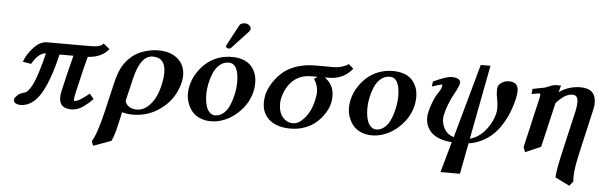

<svg xmlns="http://www.w3.org/2000/svg" viewBox="-55 -878 4143 1321"><g transform="rotate(5 2017.0 -217.0)"><path d="M548.8 -433.1Q614.7 -433.1 631.8 -459L674.8 -423.8Q626 -362.8 530.8 -357.9Q517.1 -311.5 470.2 -108.9Q461.9 -73.2 461.9 -59.1Q461.9 -47.9 466.8 -47.9Q496.1 -47.9 566.9 -106.9L596.2 -71.8Q579.1 -54.7 567.6 -44.7Q556.2 -34.7 535.4 -19Q514.6 -3.4 493.2 4.4Q471.7 12.2 450.2 12.2Q366.2 12.2 366.2 -63Q366.2 -86.9 372.1 -108.9Q395 -214.8 432.1 -356.9H335.9Q292.5 -170.9 235.6 -79.3Q178.7 12.2 97.2 12.2Q80.1 12.2 65.4 5.1Q50.8 -2 50.8 -18.1Q50.8 -19.5 51.3 -22Q51.8 -24.4 51.8 -25.9Q55.7 -37.1 71.8 -52.2Q87.9 -67.4 113.8 -73.2Q123 -75.7 131.1 -80.8Q139.2 -85.9 152.6 -103.8Q166 -121.6 178.7 -150.1Q191.4 -178.7 208.3 -231.9Q225.1 -285.2 242.2 -356.9Q190.4 -354 147 -275.9L88.9 -285.2Q106.9 -337.9 151.4 -385.5Q195.8 -433.1 242.2 -433.1Z M1051.8 -200.2Q1064.9 -253.4 1064.9 -294.9Q1064.9 -398.9 977.1 -398.9Q891.6 -398.9 853 -231.9L816.9 -79.1Q823.7 -52.7 845.7 -39.3Q867.7 -25.9 897.9 -25.9Q949.2 -25.9 991.5 -74.2Q1033.7 -122.6 1051.8 -200.2ZM743.2 204.1 621.1 248 608.9 217.8Q643.1 165 681.2 2.9L725.1 -186Q735.8 -233.4 749 -268.1Q762.2 -302.7 778.3 -325.7Q794.4 -348.6 804.9 -359.9Q815.4 -371.1 833 -386.2Q870.1 -415.5 918.7 -430.2Q967.3 -444.8 1011.7 -444.8Q1096.2 -444.8 1146 -401.4Q1195.8 -357.9 1195.8 -288.1Q1195.8 -268.1 1190.9 -242.2Q1164.1 -128.4 1075 -58.6Q985.8 11.2 875 11.2Q834 11.2 798.8 1Q795.9 13.2 792 36.1Q789.6 48.8 779.8 86.9Q764.2 162.1 743.2 204.1Z M1589.4 -682.1Q1604 -682.1 1617.2 -672.1Q1630.4 -662.1 1630.4 -648.9V-645Q1628.4 -634.8 1621.6 -627.9L1508.3 -505.9Q1502.4 -499 1490.7 -499Q1484.9 -499 1478.8 -502.9Q1472.7 -506.8 1472.7 -512.2Q1472.7 -518.1 1475.6 -523.9L1552.2 -667Q1556.6 -674.8 1567.9 -678.5Q1579.1 -682.1 1589.4 -682.1ZM1438.5 -33.2Q1467.8 -33.2 1491.9 -52Q1516.1 -70.8 1530 -98.6Q1543.9 -126.5 1553.5 -160.6Q1563 -194.8 1566.7 -222.4Q1570.3 -250 1570.3 -272Q1570.3 -402.8 1500.5 -402.8Q1465.8 -402.8 1438.7 -379.6Q1411.6 -356.4 1396.5 -320.1Q1381.3 -283.7 1373.5 -245.8Q1365.7 -208 1365.7 -172.9Q1365.7 -137.7 1371.3 -111.1Q1377 -84.5 1384.8 -70.3Q1392.6 -56.2 1403.1 -47.1Q1413.6 -38.1 1421.9 -35.6Q1430.2 -33.2 1438.5 -33.2ZM1239.3 -165Q1239.3 -201.7 1250.7 -240.2Q1262.2 -278.8 1286.1 -315.2Q1310.1 -351.6 1342.8 -380.4Q1375.5 -409.2 1421.4 -426.5Q1467.3 -443.8 1519.5 -443.8Q1559.6 -443.8 1590.8 -433.6Q1622.1 -423.3 1641.1 -406.7Q1660.2 -390.1 1672.6 -367.9Q1685.1 -345.7 1689.7 -324Q1694.3 -302.2 1694.3 -278.8Q1694.3 -232.9 1678.5 -188.5Q1662.6 -144 1634.8 -108.9Q1606.9 -73.7 1571.5 -46.6Q1536.1 -19.5 1495.1 -4.9Q1454.1 9.8 1413.6 9.8Q1373 9.8 1340.8 -3.4Q1308.6 -16.6 1290 -35.9Q1271.5 -55.2 1259.5 -80.1Q1247.6 -105 1243.4 -125.7Q1239.3 -146.5 1239.3 -165Z M1978 -25.9Q2017.6 -25.9 2057.4 -72.8Q2097.2 -119.6 2112.8 -187Q2123 -227.1 2123 -253.9Q2123 -303.7 2094.2 -342.8Q2098.6 -345.2 2101.8 -347.4Q2105 -349.6 2108.9 -352.1Q2112.8 -354.5 2114.7 -356.4Q2116.7 -358.4 2116.2 -358.9H2076.2Q1996.6 -358.9 1947.3 -311.8Q1897.9 -264.6 1880.9 -189Q1877 -174.8 1877 -150.9Q1877 -119.1 1886.7 -92Q1896.5 -64.9 1920.2 -45.4Q1943.8 -25.9 1978 -25.9ZM1878.9 -369.1Q1964.4 -435.1 2098.1 -435.1H2228Q2251 -435.1 2277.6 -442.9Q2304.2 -450.7 2324.2 -464.8L2357.9 -436Q2297.9 -358.9 2192.9 -358.9H2167Q2231.9 -315.4 2231.9 -232.9Q2231.9 -210 2226.1 -184.1Q2221.7 -164.6 2210.7 -141.4Q2199.7 -118.2 2177.7 -90.1Q2155.8 -62 2127.2 -39.8Q2098.6 -17.6 2055.7 -2.7Q2012.7 12.2 1962.9 12.2Q1869.1 12.2 1817.1 -32Q1765.1 -76.2 1765.1 -150.9Q1765.1 -177.7 1771 -205.1Q1781.7 -249 1810.1 -292.2Q1838.4 -335.4 1878.9 -369.1Z M2550.8 -33.2Q2580.1 -33.2 2604.2 -52Q2628.4 -70.8 2642.3 -98.6Q2656.2 -126.5 2665.8 -160.6Q2675.3 -194.8 2679 -222.4Q2682.6 -250 2682.6 -272Q2682.6 -402.8 2612.8 -402.8Q2578.1 -402.8 2551 -379.6Q2523.9 -356.4 2508.8 -320.1Q2493.7 -283.7 2485.8 -245.8Q2478 -208 2478 -172.9Q2478 -137.7 2483.6 -111.1Q2489.3 -84.5 2497.1 -70.3Q2504.9 -56.2 2515.4 -47.1Q2525.9 -38.1 2534.2 -35.6Q2542.5 -33.2 2550.8 -33.2ZM2351.6 -165Q2351.6 -201.7 2363 -240.2Q2374.5 -278.8 2398.4 -315.2Q2422.4 -351.6 2455.1 -380.4Q2487.8 -409.2 2533.7 -426.5Q2579.6 -443.8 2631.8 -443.8Q2671.9 -443.8 2703.1 -433.6Q2734.4 -423.3 2753.4 -406.7Q2772.5 -390.1 2784.9 -367.9Q2797.4 -345.7 2802 -324Q2806.6 -302.2 2806.6 -278.8Q2806.6 -232.9 2790.8 -188.5Q2774.9 -144 2747.1 -108.9Q2719.2 -73.7 2683.8 -46.6Q2648.4 -19.5 2607.4 -4.9Q2566.4 9.8 2525.9 9.8Q2485.4 9.8 2453.1 -3.4Q2420.9 -16.6 2402.3 -35.9Q2383.8 -55.2 2371.8 -80.1Q2359.9 -105 2355.7 -125.7Q2351.6 -146.5 2351.6 -165Z M3229.5 -538.1H3296.4L3198.7 -25.9Q3227.5 -33.2 3253.2 -50Q3278.8 -66.9 3296.6 -87.2Q3314.5 -107.4 3328.9 -131.1Q3343.3 -154.8 3351.3 -174.6Q3359.4 -194.3 3363.8 -211.9Q3368.7 -231.9 3368.7 -254.9Q3368.7 -274.9 3362.8 -311Q3355.5 -344.2 3355.5 -370.1Q3355.5 -385.7 3358.4 -398.9Q3362.8 -415 3384.5 -429Q3406.2 -442.9 3430.7 -442.9Q3467.3 -442.9 3482.4 -426.5Q3497.6 -410.2 3497.6 -380.9Q3497.6 -361.3 3490.7 -328.1Q3479 -277.8 3461.4 -233.4Q3443.8 -189 3418 -147.5Q3392.1 -106 3359.9 -75Q3327.6 -43.9 3284.7 -22.2Q3241.7 -0.5 3192.4 6.8L3151.9 220.2H3017.6L3076.7 8.8Q3025.9 4.9 2988.8 -9.8Q2951.7 -24.4 2931.6 -46.6Q2911.6 -68.8 2902.6 -92.8Q2893.6 -116.7 2893.6 -144Q2893.6 -162.1 2898.4 -184.1Q2907.2 -221.7 2920.2 -253.9Q2933.1 -286.1 2940.7 -299.1Q2948.2 -312 2961.4 -332Q2972.7 -347.2 2976.6 -365.2Q2980 -380.9 2975.6 -380.9Q2967.3 -380.9 2906.7 -360.8L2911.6 -396Q3002.9 -438 3036.6 -438Q3068.4 -438 3083.5 -428.5Q3098.6 -418.9 3098.6 -404.8Q3098.6 -403.3 3098.1 -401.1Q3097.7 -398.9 3097.7 -397.9Q3091.8 -372.6 3062.5 -319.8Q3048.8 -293.5 3042.5 -280.3Q3036.1 -267.1 3024.9 -236.8Q3013.7 -206.5 3006.8 -174.8Q3003.4 -164.1 3003.4 -147Q3003.4 -108.4 3023.9 -74Q3044.4 -39.6 3087.4 -26.9Z M3792 -444.8 3779.3 -397.9Q3845.2 -444.8 3927.2 -444.8Q4033.2 -444.8 4033.2 -346.2Q4033.2 -319.3 4023.9 -284.2L3959 0Q3932.1 114.7 3932.1 173.8Q3932.1 195.8 3934.1 205.1L3908.2 236.8L3809.1 188Q3809.1 144.5 3842.3 0L3906.2 -276.9Q3914.1 -313.5 3914.1 -339.8Q3914.1 -389.2 3877.9 -389.2Q3848.6 -389.2 3821.5 -372.1Q3794.4 -355 3764.2 -320.8L3692.4 -13.2L3585 33.2L3572.3 -1L3649.9 -336.9Q3655.3 -360.8 3655.3 -367.2Q3655.3 -377.9 3648.9 -377.9Q3644.5 -377.9 3639.6 -377.2Q3634.8 -376.5 3622.1 -374Q3609.4 -371.6 3595.2 -369.1L3598.1 -404.8Q3673.3 -418.9 3685.1 -421.9Q3691.4 -424.3 3703.9 -429.4Q3716.3 -434.6 3720.2 -436Q3741.2 -444.8 3755.4 -444.8Z"/></g></svg>

Font: Linux Libertine
Style: Bold Italic
Weight: 700
Italic angle: -11.5°
Designer: Philipp H. Poll
Foundry: Philipp H. Poll
Version: Version 4.0.5